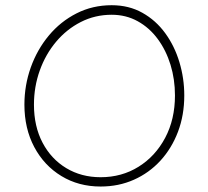

<svg xmlns="http://www.w3.org/2000/svg" viewBox="-20 -695 785 726"><path d="M360.4 10.3Q277.3 10.3 212.2 -29.3Q147 -68.8 109.6 -138.9Q72.3 -209 72.3 -299.3Q72.3 -372.6 96.4 -440.2Q120.6 -507.8 164.8 -560.8Q209 -613.8 269.5 -644.5Q330.1 -675.3 402.3 -675.3Q467.3 -675.3 518.3 -646.7Q569.3 -618.2 604.7 -569.6Q640.1 -521 658.4 -460Q676.8 -398.9 676.8 -334Q676.8 -259.8 653.1 -197Q629.4 -134.3 586.7 -87.6Q543.9 -41 486.3 -15.4Q428.7 10.3 360.4 10.3ZM360.4 -24.9Q440.4 -24.9 503.9 -64.5Q567.4 -104 604.5 -173.8Q641.6 -243.7 641.6 -334Q641.6 -395 624.8 -450Q607.9 -504.9 576.4 -547.6Q544.9 -590.3 500.7 -614.7Q456.5 -639.2 402.3 -639.2Q339.4 -639.2 285.6 -611.8Q231.9 -584.5 192.1 -537.1Q152.3 -489.7 130.4 -428.5Q108.4 -367.2 108.4 -299.3Q108.4 -217.3 140.9 -155.5Q173.3 -93.8 230.5 -59.3Q287.6 -24.9 360.4 -24.9Z"/></svg>

Font: Mikhak-DS2-FD ExtraLight
Style: Regular
Weight: 200
Designer: Amin Abedi
Version: Version 3.2